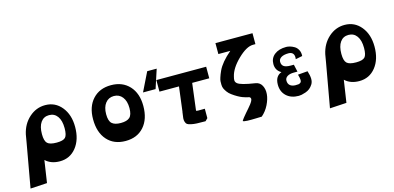

<svg xmlns="http://www.w3.org/2000/svg" viewBox="-84 -1280 4211 2052"><g transform="rotate(-15 2022.0 -254.0)"><path d="M269 -16 232 230 47 241 133 -242 148 -330Q172 -441 249.5 -510.5Q327 -580 427 -580Q538 -580 608 -494Q678 -408 678 -273Q678 -133 608.5 -46Q539 41 427 41Q329 41 269 -16ZM566 -289Q566 -373 532.5 -419.5Q499 -466 440 -466Q381 -466 348 -419.5Q315 -373 315 -289Q315 -214 342.5 -187.5Q370 -161 445 -161Q517 -161 541.5 -186.5Q566 -212 566 -289Z M1576 -648H1681L1613 -440H1474ZM884 -301Q884 -440 959.5 -522Q1035 -604 1162 -604Q1289 -604 1364.5 -522Q1440 -440 1440 -301Q1440 -156 1365.5 -71.5Q1291 13 1162 13Q1033 13 958.5 -71Q884 -155 884 -301ZM1291 -317Q1291 -394 1256 -439Q1221 -484 1162 -484Q1103 -484 1068 -439Q1033 -394 1033 -317Q1033 -242 1064 -214Q1095 -186 1162 -186Q1229 -186 1260 -214Q1291 -242 1291 -317Z M2197 -403H2008L1971 -106Q1973 -101 1992.5 -100.5Q2012 -100 2067 -101V3L2040 30Q1979 30 1944.5 28.5Q1910 27 1881 20.5Q1852 14 1840.5 6Q1829 -2 1822.5 -21.5Q1816 -41 1818 -62.5Q1820 -84 1826 -122Q1826 -124 1826.5 -127Q1827 -130 1828 -132L1862 -403H1646V-531H2197Z M2751 -749H2768V-747V-655V-628H2741Q2669 -628 2572.5 -534.5Q2476 -441 2456 -352Q2449 -328 2450 -310Q2451 -292 2468 -277.5Q2485 -263 2531.5 -250Q2578 -237 2663 -224Q2709 -216 2730.5 -175Q2752 -134 2747.5 -80.5Q2743 -27 2713 34Q2683 95 2633 138Q2621 138 2567.5 140Q2514 142 2475 140.5Q2436 139 2424 131Q2433 115 2449.5 94.5Q2466 74 2482 55.5Q2498 37 2515.5 17Q2533 -3 2546 -20Q2559 -37 2567 -52.5Q2575 -68 2573 -79.5Q2571 -91 2559 -97Q2558 -98 2548 -99.5Q2538 -101 2522.5 -105.5Q2507 -110 2486.5 -117.5Q2466 -125 2437.5 -141Q2409 -157 2379 -179Q2354 -197 2338 -219Q2322 -241 2313.5 -259.5Q2305 -278 2304.5 -302.5Q2304 -327 2305 -342Q2306 -357 2314 -381.5Q2322 -406 2325.5 -414Q2329 -422 2338 -443Q2340 -448 2341 -450Q2379 -533 2490 -628H2358V-749H2732Z M3074 26Q2989 26 2938 -21.5Q2887 -69 2887 -147Q2887 -241 2959 -267Q2898 -302 2898 -372Q2898 -437 2946.5 -475.5Q2995 -514 3077 -514Q3096 -514 3119 -507.5Q3142 -501 3166.5 -486.5Q3191 -472 3206 -443Q3221 -414 3218 -376L3143 -361Q3149 -400 3133.5 -421Q3118 -442 3084 -442Q3032 -442 3003 -424.5Q2974 -407 2974 -377Q2974 -342 2997.5 -325.5Q3021 -309 3073 -309H3108L3126 -228H3086Q3040 -228 3013.5 -211Q2987 -194 2987 -165Q2987 -131 3008 -112.5Q3029 -94 3067 -93Q3091 -93 3102.5 -94.5Q3114 -96 3125 -105Q3136 -114 3135 -136Q3134 -158 3123 -195L3231 -204Q3247 -155 3248 -118.5Q3249 -82 3233 -56.5Q3217 -31 3197 -15Q3177 1 3150.5 10Q3124 19 3106 22.5Q3088 26 3074 26Z M3582 -16 3545 230 3360 241 3446 -242 3461 -330Q3485 -441 3562.5 -510.5Q3640 -580 3740 -580Q3851 -580 3921 -494Q3991 -408 3991 -273Q3991 -133 3921.5 -46Q3852 41 3740 41Q3642 41 3582 -16ZM3879 -289Q3879 -373 3845.5 -419.5Q3812 -466 3753 -466Q3694 -466 3661 -419.5Q3628 -373 3628 -289Q3628 -214 3655.5 -187.5Q3683 -161 3758 -161Q3830 -161 3854.5 -186.5Q3879 -212 3879 -289Z"/></g></svg>

Font: OpenDyslexic
Style: Bold
Weight: 800
Designer: Abbie Gonzalez
Version: Version 0.920;hotconv 1.0.109;makeotfexe 2.5.65596